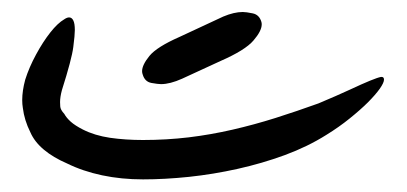

<svg xmlns="http://www.w3.org/2000/svg" viewBox="-20 -292 662 312"><path d="M275.9 -164.1Q256.3 -155.3 241.7 -155.3Q236.8 -155.3 226.1 -157.2Q215.3 -159.2 211.9 -170.9Q210.9 -173.3 210.9 -176.3Q210.9 -186.5 222.9 -201.2Q234.9 -215.8 271.5 -231.9L342.8 -265.1Q360.4 -272.5 374.5 -272.5Q379.9 -272.5 390.6 -270.3Q401.4 -268.1 404.8 -256.3Q405.3 -254.4 405.3 -252.4Q405.3 -241.7 391.8 -226.1Q378.4 -210.4 338.4 -192.9ZM212.4 -0.5Q177.2 -0.5 146 -7.1Q114.7 -13.7 88.9 -26.4Q66.4 -36.1 51.3 -48.8Q36.1 -61.5 29.3 -77.1Q19.5 -96.7 17.1 -116.7Q16.1 -122.6 16.1 -129.4Q16.1 -144.5 21 -162.6Q27.3 -182.6 38.6 -203.4Q49.8 -224.1 61.8 -239.3Q73.7 -254.4 84.5 -260.7Q88.9 -263.7 92.3 -263.7Q96.7 -263.7 99.1 -258.8Q101.6 -253.9 101.6 -243.2Q101.6 -234.9 99.1 -215.6Q96.7 -196.3 80.6 -145.5Q77.6 -134.3 77.6 -126Q77.6 -124.5 77.9 -119.1Q78.1 -113.8 84.5 -106.9Q87.9 -100.6 95 -94.2Q102.1 -87.9 114.7 -81.5Q133.8 -71.8 158.7 -68.1Q183.6 -64.5 212.4 -64.5Q250.5 -64.5 286.6 -68.8Q322.8 -73.2 357.9 -81.3Q393.1 -89.4 427.7 -100.3Q462.4 -111.3 497.6 -124Q527.8 -136.7 548.3 -146.2Q568.8 -155.8 581.3 -160.9Q593.8 -166 599.1 -167H600.1Q604 -167 604 -162.6Q604 -157.7 597.2 -147.9Q590.3 -138.2 577.9 -125.7Q565.4 -113.3 548.1 -99.4Q530.8 -85.4 510.3 -72.8Q480 -53.7 442.9 -40Q405.8 -26.4 366.2 -17.6Q326.7 -8.8 287.1 -4.6Q247.6 -0.5 212.4 -0.5Z"/></svg>

Font: DimaLove
Style: regular
Weight: 400
Designer: R.Balvardi
Foundry: Dima Software Group
Version: Version 1.00;May 4, 2019;FontCreator 11.5.0.2427 64-bit